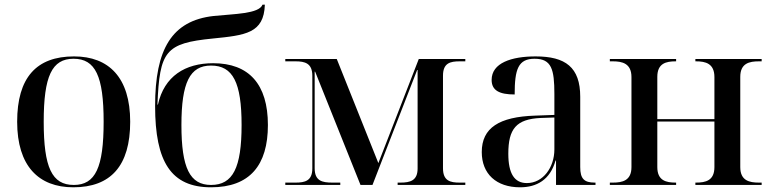

<svg xmlns="http://www.w3.org/2000/svg" viewBox="-20 -787 3283 817"><path d="M292 10C451 10 534 -81 534 -269C534 -457 443 -547 295 -547C135 -547 53 -457 53 -269C53 -81 144 10 292 10ZM294 0C201 0 166 -74 166 -269C166 -463 201 -537 293 -537C386 -537 421 -463 421 -269C421 -74 386 0 294 0Z M878 10C1043 10 1120 -84 1120 -255C1120 -429 1039 -518 887 -518C768 -518 679 -463 652 -342H650C659 -570 684 -603 885 -623C1024 -637 1103 -645 1107 -767H1097C1082 -728 977 -728 889 -719C711 -699 640 -578 640 -336C640 -98 708 10 878 10ZM878 0C788 0 752 -72 752 -255C752 -436 788 -508 878 -508C971 -508 1008 -436 1008 -255C1008 -73 971 0 878 0Z M1194 0H1428V-10H1394C1351 -10 1319 -17 1319 -71V-482H1321L1514 0H1565L1755 -489H1757V-70C1757 -18 1725 -10 1684 -10H1672V0H1960V-10H1936C1896 -10 1865 -17 1865 -71V-465C1865 -519 1896 -526 1936 -526H1960V-536H1762L1590 -93L1413 -536H1194V-526H1238C1277 -526 1309 -518 1309 -465V-70C1309 -17 1277 -10 1238 -10H1194Z M2193 10C2264 10 2321 -22 2344 -104H2346V0H2514V-10H2511C2466 -10 2449 -26 2449 -76V-375C2449 -501 2386 -547 2259 -547C2156 -547 2072 -519 2072 -447C2072 -402 2105 -385 2170 -385C2170 -493 2185 -537 2255 -537C2327 -537 2339 -492 2339 -387V-298L2257 -295C2104 -290 2030 -243 2030 -140C2030 -47 2092 10 2193 10ZM2222 -8C2169 -8 2143 -48 2143 -133C2143 -239 2177 -280 2280 -285L2339 -287V-151C2339 -75 2291 -8 2222 -8Z M2575 0H2857V-10H2855C2815 -10 2777 -18 2777 -76V-270H3020V-76C3020 -18 2982 -10 2942 -10H2939V0H3221V-10H3209C3169 -10 3130 -18 3130 -76V-460C3130 -518 3169 -526 3209 -526H3221V-536H2939V-526H2942C2982 -526 3020 -517 3020 -459V-280H2777V-460C2777 -518 2815 -526 2855 -526H2857V-536H2575V-526H2588C2628 -526 2667 -517 2667 -459V-76C2667 -18 2628 -10 2588 -10H2575Z"/></svg>

Font: Noto Serif Display Medium
Style: Regular
Weight: 500
Designer: Monotype Design Team
Foundry: Monotype Imaging Inc.
Version: Version 2.009